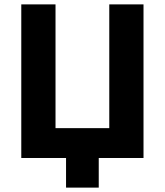

<svg xmlns="http://www.w3.org/2000/svg" viewBox="-20 -720 750 875"><path d="M634 -700H478V-136H233V-700H77V0H281V135H430V0H634Z"/></svg>

Font: Fixel Display Bold
Style: Bold
Weight: 700
Designer: AlfaBravo + MacPaw
Foundry: Kyrylo Tkachov, Marchela Mozhyna, Serhii Makarenko, Maria Weinstein, Zakhar Kryvoshyya
Version: Version 1.211